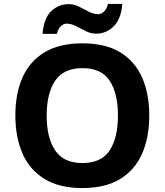

<svg xmlns="http://www.w3.org/2000/svg" viewBox="-20 -945 836 975"><path d="M738 -358Q738 -247 701.5 -164.5Q665 -82 590 -36Q515 10 398 10Q282 10 206.5 -36Q131 -82 94.5 -165Q58 -248 58 -359Q58 -470 94.5 -552Q131 -634 206.5 -679.5Q282 -725 399 -725Q515 -725 590 -679.5Q665 -634 701.5 -551.5Q738 -469 738 -358ZM217 -358Q217 -246 260 -181.5Q303 -117 398 -117Q495 -117 537 -181.5Q579 -246 579 -358Q579 -471 537 -535Q495 -599 399 -599Q303 -599 260 -535Q217 -471 217 -358ZM196 -773Q202 -851 239.5 -887.5Q277 -924 329 -924Q356 -924 381.5 -911Q407 -898 431.5 -885.5Q456 -873 479 -873Q494 -873 508 -886Q522 -899 528 -925H601Q595 -848 557 -811Q519 -774 468 -774Q442 -774 416.5 -786.5Q391 -799 366.5 -812Q342 -825 318 -825Q303 -825 289 -812Q275 -799 269 -773Z"/></svg>

Font: Noto Sans Gujarati UI
Style: Bold
Weight: 700
Designer: Jelle Bosma - Monotype Design Team, Universal Thirst
Foundry: Monotype Imaging Inc.
Version: Version 2.106; ttfautohint (v1.8.4.7-5d5b)